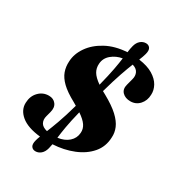

<svg xmlns="http://www.w3.org/2000/svg" viewBox="-205 -924 1045 1135"><g transform="rotate(30 318.0 -357.0)"><path d="M270 28Q263 55 246.5 69.2Q230 83.5 209.5 83.5Q190.5 83.5 181 69.5Q171.5 55.5 179.5 26Q183 12 190 -5.5Q101.5 -15 58 -51.5Q14.5 -88 17 -137.5Q18.5 -183 46.8 -212.2Q75 -241.5 115.5 -241.5Q147.5 -241.5 164.2 -219.2Q181 -197 171 -161L162.5 -129Q155 -102.5 165.8 -82.2Q176.5 -62 209.5 -54Q223 -86.5 241.2 -136.8Q259.5 -187 282.5 -269Q272.5 -275 260.5 -282Q201 -314 169.2 -344.8Q137.5 -375.5 126 -407.8Q114.5 -440 117 -476.5Q119 -528.5 152.5 -577Q186 -625.5 246.2 -658.2Q306.5 -691 388.5 -696Q390 -708.5 392 -720Q394 -731.5 397 -742.5Q404 -769 420.5 -783Q437 -797 457.5 -797Q476 -797 485.5 -783.2Q495 -769.5 487.5 -741Q484.5 -729.5 480.2 -718Q476 -706.5 470.5 -693Q530 -685 567 -662.5Q604 -640 620.8 -609.8Q637.5 -579.5 635.5 -548Q634.5 -507.5 609.8 -480.2Q585 -453 547.5 -453Q512.5 -453 492.5 -473.5Q472.5 -494 482 -528.5L493.5 -572Q501 -598.5 491 -619Q481 -639.5 452 -648Q438 -614 419.8 -561.2Q401.5 -508.5 378 -424.5Q388 -419 399 -413Q464 -377 499.8 -343.8Q535.5 -310.5 549 -278.2Q562.5 -246 560 -213.5Q558 -149.5 519 -104Q480 -58.5 416.2 -32.8Q352.5 -7 276.5 -3Q273.5 14 270 28ZM277 -553.5Q274.5 -523 289 -498.2Q303.5 -473.5 341.5 -447Q360.5 -522 369.5 -570.2Q378.5 -618.5 382.5 -650.5Q341 -643.5 310.2 -617.8Q279.5 -592 277 -553.5ZM387.5 -144.5Q390 -172.5 373.8 -196.5Q357.5 -220.5 319.5 -246Q301.5 -173.5 293.8 -127.5Q286 -81.5 282.5 -51Q328.5 -57 356.8 -82.2Q385 -107.5 387.5 -144.5Z"/></g></svg>

Font: Fraunces 9pt S100
Style: Bold Italic
Weight: 700
Italic angle: -16°
Version: Version 1.000; ttfautohint (v1.8.3)